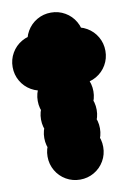

<svg xmlns="http://www.w3.org/2000/svg" viewBox="-248 -860 695 1019"><g transform="rotate(-10 100.0 -350.0)"><path d="M-50 -350Q-50 -391 -30 -425.5Q-10 -460 24.5 -480Q59 -500 100 -500Q141 -500 175.5 -480Q210 -460 230 -425.5Q250 -391 250 -350Q250 -309 230 -274.5Q210 -240 175.5 -220Q141 -200 100 -200Q59 -200 24.5 -220Q-10 -240 -30 -274.5Q-50 -309 -50 -350ZM-50 -250Q-50 -291 -30 -325.5Q-10 -360 24.5 -380Q59 -400 100 -400Q141 -400 175.5 -380Q210 -360 230 -325.5Q250 -291 250 -250Q250 -209 230 -174.5Q210 -140 175.5 -120Q141 -100 100 -100Q59 -100 24.5 -120Q-10 -140 -30 -174.5Q-50 -209 -50 -250ZM-50 -150Q-50 -191 -30 -225.5Q-10 -260 24.5 -280Q59 -300 100 -300Q141 -300 175.5 -280Q210 -260 230 -225.5Q250 -191 250 -150Q250 -109 230 -74.5Q210 -40 175.5 -20Q141 0 100 0Q59 0 24.5 -20Q-10 -40 -30 -74.5Q-50 -109 -50 -150ZM-50 -50Q-50 -91 -30 -125.5Q-10 -160 24.5 -180Q59 -200 100 -200Q141 -200 175.5 -180Q210 -160 230 -125.5Q250 -91 250 -50Q250 -9 230 25.5Q210 60 175.5 80Q141 100 100 100Q59 100 24.5 80Q-10 60 -30 25.5Q-50 -9 -50 -50ZM-50 -650Q-50 -691 -30 -725.5Q-10 -760 24.5 -780Q59 -800 100 -800Q141 -800 175.5 -780Q210 -760 230 -725.5Q250 -691 250 -650Q250 -609 230 -574.5Q210 -540 175.5 -520Q141 -500 100 -500Q59 -500 24.5 -520Q-10 -540 -30 -574.5Q-50 -609 -50 -650ZM-150 -550Q-150 -591 -130 -625.5Q-110 -660 -75.5 -680Q-41 -700 0 -700Q41 -700 75.5 -680Q110 -660 130 -625.5Q150 -591 150 -550Q150 -509 130 -474.5Q110 -440 75.5 -420Q41 -400 0 -400Q-41 -400 -75.5 -420Q-110 -440 -130 -474.5Q-150 -509 -150 -550ZM50 -550Q50 -591 70 -625.5Q90 -660 124.5 -680Q159 -700 200 -700Q241 -700 275.5 -680Q310 -660 330 -625.5Q350 -591 350 -550Q350 -509 330 -474.5Q310 -440 275.5 -420Q241 -400 200 -400Q159 -400 124.5 -420Q90 -440 70 -474.5Q50 -509 50 -550Z"/></g></svg>

Font: TINY 5x3
Style: Regular
Weight: 400
Designer: Jack Halten Fahnestock
Foundry: Velvetyne Type Foundry
Version: Version 1.002